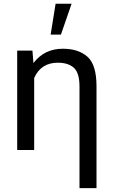

<svg xmlns="http://www.w3.org/2000/svg" viewBox="-20 -797 607 1020"><path d="M492.7 202.6H402.3V-337.4Q402.3 -410.2 372.3 -437Q342.3 -463.9 287.1 -463.9Q197.8 -463.9 161.6 -382.8V0H71.3V-528.3H152.3L157.7 -461.9Q215.3 -538.1 314 -538.1Q396.5 -538.1 444.6 -495.6Q492.7 -453.1 492.7 -338.9ZM249 -613.3 275.4 -777.3H360.4L303.7 -613.3Z"/></svg>

Font: Roboto21382017
Style: Regular
Weight: 400
Designer: Christian Robertson
Foundry: Google
Version: Version 2.138; 2017